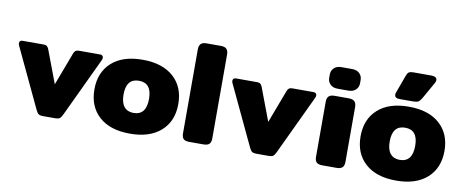

<svg xmlns="http://www.w3.org/2000/svg" viewBox="-65 -1010 3152 1305"><g transform="rotate(10 1511.0 -357.5)"><path d="M221 -33 28 -442Q23 -452 23 -460Q23 -469 28.5 -474.5Q34 -480 44 -480H190Q205 -480 213 -474Q221 -468 226 -455L312 -227L398 -455Q403 -468 411 -474Q419 -480 434 -480H581Q591 -480 596.5 -474.5Q602 -469 602 -460Q602 -452 597 -442L404 -33Q395 -14 385.5 -7Q376 0 357 0H268Q249 0 239.5 -7Q230 -14 221 -33Z M583 -240Q583 -358 659 -426.5Q735 -495 872 -495Q1009 -495 1085.5 -426.5Q1162 -358 1162 -240Q1162 -122 1085.5 -53.5Q1009 15 872 15Q735 15 659 -53.5Q583 -122 583 -240ZM960 -240Q960 -350 872 -350Q784 -350 784 -240Q784 -184 807 -156Q830 -128 872 -128Q960 -128 960 -240Z M1228 -50V-629Q1228 -655 1240 -667.5Q1252 -680 1280 -680H1377Q1406 -680 1418 -667.5Q1430 -655 1430 -629V-50Q1430 -24 1418 -12Q1406 0 1377 0H1280Q1251 0 1239.5 -12Q1228 -24 1228 -50Z M1694 -33 1501 -442Q1496 -452 1496 -460Q1496 -469 1501.5 -474.5Q1507 -480 1517 -480H1663Q1678 -480 1686 -474Q1694 -468 1699 -455L1785 -227L1871 -455Q1876 -468 1884 -474Q1892 -480 1907 -480H2054Q2064 -480 2069.5 -474.5Q2075 -469 2075 -460Q2075 -452 2070 -442L1877 -33Q1868 -14 1858.5 -7Q1849 0 1830 0H1741Q1722 0 1712.5 -7Q1703 -14 1694 -33Z M2141 -593V-617Q2141 -643 2159 -661.5Q2177 -680 2211 -680H2283Q2318 -680 2336 -661.5Q2354 -643 2354 -617V-593Q2354 -568 2336 -549.5Q2318 -531 2283 -531H2211Q2177 -531 2159 -549.5Q2141 -568 2141 -593ZM2146 -50V-429Q2146 -455 2158 -467.5Q2170 -480 2199 -480H2295Q2324 -480 2336.5 -467.5Q2349 -455 2349 -429V-50Q2349 -24 2336.5 -12Q2324 0 2295 0H2199Q2170 0 2158 -12Q2146 -24 2146 -50Z M2603 -560Q2603 -568 2606 -575L2650 -696Q2657 -716 2666.5 -723Q2676 -730 2702 -730H2822Q2840 -730 2850.5 -723.5Q2861 -717 2861 -705Q2861 -694 2854 -683L2789 -568Q2777 -548 2766 -541.5Q2755 -535 2726 -535H2637Q2603 -535 2603 -560ZM2420 -240Q2420 -358 2496 -426.5Q2572 -495 2709 -495Q2846 -495 2922.5 -426.5Q2999 -358 2999 -240Q2999 -122 2922.5 -53.5Q2846 15 2709 15Q2572 15 2496 -53.5Q2420 -122 2420 -240ZM2797 -240Q2797 -350 2709 -350Q2621 -350 2621 -240Q2621 -184 2644 -156Q2667 -128 2709 -128Q2797 -128 2797 -240Z"/></g></svg>

Font: Mitr SemiBold
Style: Regular
Weight: 600
Designer: Thanarat Vachiruckul
Foundry: Cadson Demak
Version: Version 1.002